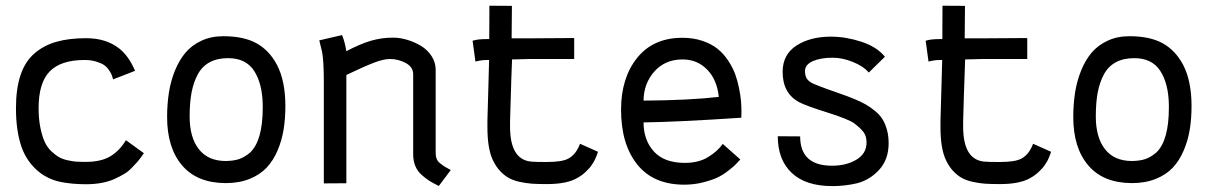

<svg xmlns="http://www.w3.org/2000/svg" viewBox="-20 -628 4181 658"><path d="M112.3 -257.3Q112.3 -220.2 118.4 -190.4Q124.5 -160.6 133.3 -141.6Q142.1 -122.6 156.5 -109.1Q170.9 -95.7 183.3 -88.9Q195.8 -82 213.4 -78.4Q231 -74.7 241.5 -74Q252 -73.2 267.1 -73.2H273.4Q326.7 -73.2 358.4 -92.5Q390.1 -111.8 411.6 -147.5L473.1 -103Q472.2 -102.1 464.6 -91.1Q457 -80.1 450.4 -72.8Q443.8 -65.4 431.6 -52.7Q419.4 -40 405 -31.5Q390.6 -22.9 371.8 -14.4Q353 -5.9 328.1 -1.2Q303.2 3.4 275.4 3.4Q227.1 3.4 188.2 -4.4Q149.4 -12.2 117.7 -35.6Q72.3 -70.8 53.5 -125.2Q34.7 -179.7 34.7 -257.3Q34.7 -323.7 50.3 -370.4Q65.9 -417 97.7 -444.6Q129.4 -472.2 172.6 -484.6Q215.8 -497.1 275.4 -497.1Q342.8 -497.1 387.2 -462.9Q420.9 -437 442.9 -385.3L367.7 -356Q365.2 -364.7 363 -370.8Q360.8 -377 353.5 -387.7Q346.2 -398.4 336.7 -405Q327.1 -411.6 309.6 -417Q292 -422.4 270 -422.4Q188.5 -422.4 150.4 -383.3Q112.3 -344.2 112.3 -257.3Z M836.9 -105Q880.4 -146 880.4 -258.8Q880.4 -258.8 880.4 -267.6Q879.4 -340.8 851.1 -384.8Q822.8 -428.7 761.7 -428.7Q724.6 -428.7 698.5 -414.6Q672.4 -400.4 657.7 -373Q643.1 -345.7 636.5 -310.8Q629.9 -275.9 629.9 -229Q629.9 -156.7 661.6 -116.5Q693.4 -76.2 753.9 -76.2Q781.7 -76.7 800 -83Q818.4 -89.4 836.9 -105ZM752.9 -0.5Q655.3 -1 604 -61.3Q552.7 -121.6 552.7 -226.6Q552.7 -271 558.8 -310.3Q564.9 -349.6 579.3 -385.5Q593.8 -421.4 615.5 -447.3Q637.2 -473.1 670.4 -488.5Q703.6 -503.9 745.1 -503.9Q815.4 -503.9 859.1 -479.7Q902.8 -455.6 929.2 -405.8Q958 -350.1 958 -265.1Q958 -221.2 951.9 -183.8Q945.8 -146.5 931.2 -112.1Q916.5 -77.6 893.8 -53.5Q871.1 -29.3 835.4 -14.9Q799.8 -0.5 753.9 -0.5Z M1167 -452.6Q1214.4 -477.5 1251 -488.3Q1287.6 -499 1327.1 -499Q1350.1 -499 1375 -491.7Q1399.9 -484.4 1422.1 -471.2Q1444.3 -458 1458.7 -436.3Q1473.1 -414.6 1473.1 -388.7V-103Q1473.1 -92.3 1476.3 -84Q1479.5 -75.7 1487.8 -68.8Q1496.1 -62 1501.2 -58.6Q1506.3 -55.2 1519.5 -48.3Q1521 -47.4 1521.5 -47.1Q1522 -46.9 1522.9 -46.4Q1523.9 -45.9 1524.9 -45.4L1483.9 9.3Q1463.9 -0.5 1451.4 -8.3Q1439 -16.1 1424.6 -29.1Q1410.2 -42 1403.1 -59.6Q1396 -77.1 1396 -99.6V-373.5Q1396 -398.4 1370.4 -412.1Q1344.7 -425.8 1316.4 -425.8Q1294.4 -425.8 1260.7 -412.8Q1227.1 -399.9 1167 -371.1V0L1089.8 0.5V-344.2Q1089.8 -386.7 1088.1 -411.9Q1086.4 -437 1084 -449.2Q1081.5 -461.4 1074.2 -489.7L1152.3 -507.8Q1161.6 -485.4 1167 -452.6Z M1728 -213.4V-193.8Q1728 -81.5 1799.8 -74.2Q1813 -72.8 1852.5 -72.8Q1906.7 -72.8 1927.7 -84.5Q1954.1 -98.6 1967.8 -135.3L2029.3 -107.9Q2029.3 -107.4 2027.6 -102.3Q2025.9 -97.2 2024.7 -94.5Q2023.4 -91.8 2021 -85.7Q2018.6 -79.6 2015.9 -75.2Q2013.2 -70.8 2009 -64.2Q2004.9 -57.6 2000 -52.2Q1995.1 -46.9 1989 -40.8Q1982.9 -34.7 1975.1 -28.8Q1967.3 -22.9 1958.5 -18.1Q1922.9 2.9 1853.5 2.9Q1823.7 2.9 1803 1.5Q1782.2 0 1760.3 -4.9Q1738.3 -9.8 1722.9 -18.6Q1707.5 -27.3 1693.6 -42.2Q1679.7 -57.1 1669.4 -78.6Q1650.4 -117.7 1650.4 -192.4V-213.4Q1651.4 -239.7 1653.1 -308.6Q1654.8 -377.4 1656.2 -422.4H1649.4Q1629.4 -422.4 1609.4 -417L1599.6 -488.3Q1615.2 -494.1 1649.4 -494.1H1656.7Q1656.7 -511.2 1657 -551.3Q1657.2 -591.3 1657.2 -608.4L1734.4 -607.9Q1734.4 -563 1733.4 -496.6H1793L1939 -497.6H1947.8V-425.8H1793Q1781.7 -425.8 1763.9 -425Q1746.1 -424.3 1734.9 -424.3Q1732.4 -366.7 1730.5 -297.1Q1728.5 -227.5 1728 -213.4Z M2185.5 -283.2Q2341.3 -284.2 2443.4 -295.9Q2437.5 -354.5 2403.6 -389.4Q2369.6 -424.3 2319.3 -424.3Q2259.3 -424.3 2222.7 -383.1Q2186 -341.8 2185.5 -283.2ZM2318.8 -498.5Q2356.9 -498.5 2387.9 -487.8Q2418.9 -477.1 2439.5 -460.4Q2460 -443.8 2475.6 -420.2Q2491.2 -396.5 2499.5 -373.8Q2507.8 -351.1 2512.9 -325.2Q2518.1 -299.3 2519.5 -281.2Q2521 -263.2 2521 -245.6Q2521 -228.5 2520.5 -224.6Q2302.2 -210 2185.5 -208.5Q2185.5 -147.9 2220.9 -108.9Q2256.3 -69.8 2327.1 -69.8Q2374 -69.8 2406.2 -89.4Q2438.5 -108.9 2457 -134.8L2517.1 -81.5Q2506.3 -69.8 2500.2 -63.5Q2494.1 -57.1 2474.9 -42.2Q2455.6 -27.3 2437 -18.8Q2418.5 -10.3 2388.2 -2.7Q2357.9 4.9 2325.2 4.9Q2219.2 4.9 2163.8 -64.5Q2108.4 -133.8 2108.4 -252Q2108.4 -360.8 2163.6 -429.7Q2218.8 -498.5 2318.8 -498.5Z M2718.8 -277.8Q2662.1 -308.1 2662.1 -382.3Q2662.6 -441.9 2710 -472.2Q2757.3 -502.4 2827.1 -502.4Q2878.4 -502.4 2931.6 -485.1Q2984.9 -467.8 3012.7 -433.6L2957.5 -379.4Q2938.5 -401.4 2902.6 -415.8Q2866.7 -430.2 2834 -430.2Q2792.5 -430.2 2765.6 -418.5Q2738.8 -406.7 2738.8 -384.3Q2738.8 -367.2 2745.8 -357.4Q2752.9 -347.7 2768.1 -340.8Q2789.1 -332 2816.9 -322Q2844.7 -312 2864.5 -305.2Q2884.3 -298.3 2907.5 -288.8Q2930.7 -279.3 2946.5 -270.3Q2962.4 -261.2 2978.5 -248Q2994.6 -234.9 3004.2 -219.7Q3013.7 -204.6 3019.5 -183.6Q3025.4 -162.6 3025.4 -137.2Q3025.4 -82 2993.7 -46.9Q2961.9 -11.7 2917.5 0Q2875.5 9.8 2833 9.8Q2741.2 9.8 2693.4 -35.4Q2645.5 -80.6 2645.5 -161.1L2722.2 -160.6Q2722.2 -60.1 2831.5 -60.1Q2880.4 -60.1 2915 -80.8Q2949.7 -101.6 2949.7 -139.6Q2949.7 -161.1 2939.9 -174.6Q2930.2 -188 2907.7 -205.1Q2887.7 -219.7 2814.7 -242.7Q2741.7 -265.6 2718.8 -277.8Z M3280.8 -213.4V-193.8Q3280.8 -81.5 3352.5 -74.2Q3365.7 -72.8 3405.3 -72.8Q3459.5 -72.8 3480.5 -84.5Q3506.8 -98.6 3520.5 -135.3L3582 -107.9Q3582 -107.4 3580.3 -102.3Q3578.6 -97.2 3577.4 -94.5Q3576.2 -91.8 3573.7 -85.7Q3571.3 -79.6 3568.6 -75.2Q3565.9 -70.8 3561.8 -64.2Q3557.6 -57.6 3552.7 -52.2Q3547.9 -46.9 3541.7 -40.8Q3535.6 -34.7 3527.8 -28.8Q3520 -22.9 3511.2 -18.1Q3475.6 2.9 3406.2 2.9Q3376.5 2.9 3355.7 1.5Q3335 0 3313 -4.9Q3291 -9.8 3275.6 -18.6Q3260.3 -27.3 3246.3 -42.2Q3232.4 -57.1 3222.2 -78.6Q3203.1 -117.7 3203.1 -192.4V-213.4Q3204.1 -239.7 3205.8 -308.6Q3207.5 -377.4 3209 -422.4H3202.1Q3182.1 -422.4 3162.1 -417L3152.3 -488.3Q3168 -494.1 3202.1 -494.1H3209.5Q3209.5 -511.2 3209.7 -551.3Q3210 -591.3 3210 -608.4L3287.1 -607.9Q3287.1 -563 3286.1 -496.6H3345.7L3491.7 -497.6H3500.5V-425.8H3345.7Q3334.5 -425.8 3316.7 -425Q3298.8 -424.3 3287.6 -424.3Q3285.2 -366.7 3283.2 -297.1Q3281.2 -227.5 3280.8 -213.4Z M3942.4 -105Q3985.8 -146 3985.8 -258.8Q3985.8 -258.8 3985.8 -267.6Q3984.9 -340.8 3956.5 -384.8Q3928.2 -428.7 3867.2 -428.7Q3830.1 -428.7 3804 -414.6Q3777.8 -400.4 3763.2 -373Q3748.5 -345.7 3741.9 -310.8Q3735.4 -275.9 3735.4 -229Q3735.4 -156.7 3767.1 -116.5Q3798.8 -76.2 3859.4 -76.2Q3887.2 -76.7 3905.5 -83Q3923.8 -89.4 3942.4 -105ZM3858.4 -0.5Q3760.7 -1 3709.5 -61.3Q3658.2 -121.6 3658.2 -226.6Q3658.2 -271 3664.3 -310.3Q3670.4 -349.6 3684.8 -385.5Q3699.2 -421.4 3720.9 -447.3Q3742.7 -473.1 3775.9 -488.5Q3809.1 -503.9 3850.6 -503.9Q3920.9 -503.9 3964.6 -479.7Q4008.3 -455.6 4034.7 -405.8Q4063.5 -350.1 4063.5 -265.1Q4063.5 -221.2 4057.4 -183.8Q4051.3 -146.5 4036.6 -112.1Q4022 -77.6 3999.3 -53.5Q3976.6 -29.3 3940.9 -14.9Q3905.3 -0.5 3859.4 -0.5Z"/></svg>

Font: FantasqueSansM Nerd Font
Style: Regular
Weight: 400
Monospace: yes
Designer: Jany Belluz
Version: Version 1.8.0 ; ttfautohint (v1.8.2);Nerd Fonts 3.4.0